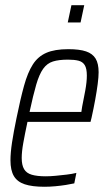

<svg xmlns="http://www.w3.org/2000/svg" viewBox="-20 -706 412 734"><path d="M150 8Q103 8 74.5 -1.5Q46 -11 33 -33Q20 -55 20 -93Q20 -122 26 -161.5Q32 -201 43 -254Q58 -328 72 -378.5Q86 -429 105.5 -459.5Q125 -490 157 -504Q189 -518 241 -518Q284 -518 309 -509.5Q334 -501 345.5 -482Q357 -463 357 -430Q357 -412 353.5 -385Q350 -358 344 -325Q338 -292 330 -256L326 -240H85Q75 -193 69 -159.5Q63 -126 63 -102Q63 -75 72 -59.5Q81 -44 101.5 -38Q122 -32 155 -32Q172 -32 193 -34Q214 -36 235 -38.5Q256 -41 272 -45L264 -5Q251 -2 232 1Q213 4 191.5 6Q170 8 150 8ZM93 -278H291L294 -298Q300 -327 306 -360Q312 -393 312 -417Q312 -444 304 -457Q296 -470 280 -474Q264 -478 240 -478Q205 -478 182.5 -471Q160 -464 145 -443Q130 -422 118.5 -382.5Q107 -343 93 -278ZM239 -620 253 -686H302L288 -620Z"/></svg>

Font: Saira Condensed ExtraLight
Style: Italic
Weight: 250
Width: 3
Italic angle: -12°
Designer: Hector Gatti with collaboration of the Omnibus-Type team
Foundry: Omnibus-Type
Version: Version 1.101